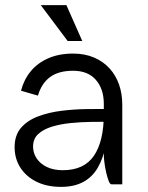

<svg xmlns="http://www.w3.org/2000/svg" viewBox="-20 -719 576 749"><path d="M239 -699 301 -559H244L139 -699ZM128 -346 62 -365Q73 -408 99.5 -440.5Q126 -473 168 -491.5Q210 -510 265 -510Q311 -510 347 -494.5Q383 -479 407.5 -452Q432 -425 444.5 -389Q457 -353 457 -311L385 -313Q385 -372 354 -407.5Q323 -443 265 -443Q209 -443 175.5 -418.5Q142 -394 128 -346ZM415 0Q409 0 404 -13Q399 -26 394.5 -45Q390 -64 387.5 -83.5Q385 -103 385 -115V-323L457 -311V0ZM408 -244Q376 -244 336 -243.5Q296 -243 256 -239Q216 -235 183 -225Q150 -215 129.5 -196.5Q109 -178 109 -147Q109 -122 123 -101Q137 -80 163 -67.5Q189 -55 225 -55Q308 -55 346.5 -111.5Q385 -168 385 -275H403Q403 -208 393 -155Q383 -102 361.5 -65Q340 -28 304.5 -9Q269 10 218 10Q163 10 122.5 -10Q82 -30 59.5 -65Q37 -100 37 -145Q37 -192 62.5 -221Q88 -250 130 -265.5Q172 -281 221.5 -287Q271 -293 319.5 -293.5Q368 -294 406 -294Z"/></svg>

Font: Haskoy
Style: Regular
Weight: 400
Designer: Ertekin Erdin
Foundry: Ertekin Erdin
Version: Version 1.500